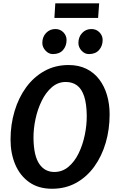

<svg xmlns="http://www.w3.org/2000/svg" viewBox="-20 -1156 716 1184"><path d="M301 8Q217.5 8 160.5 -32.2Q103.5 -72.5 74.2 -141.2Q45 -210 45 -295Q45 -387.5 69.8 -470.5Q94.5 -553.5 141.2 -617.5Q188 -681.5 254.2 -718.2Q320.5 -755 403 -755Q465.5 -755 513 -731.5Q560.5 -708 592.2 -666Q624 -624 640 -569Q656 -514 656 -450.5Q656 -358 631.8 -275.2Q607.5 -192.5 561.5 -128.8Q515.5 -65 449.8 -28.5Q384 8 301 8ZM315 -95.5Q364 -95.5 401.8 -127Q439.5 -158.5 464.8 -210.2Q490 -262 502.8 -323.5Q515.5 -385 515 -444Q514 -516.5 499 -562Q484 -607.5 455.5 -629Q427 -650.5 385.5 -650.5Q337.5 -650.5 300.2 -618.5Q263 -586.5 237.5 -534.8Q212 -483 199 -422.2Q186 -361.5 186.5 -303.5Q188 -195.5 222 -145.5Q256 -95.5 315 -95.5ZM306 -822.5Q280.5 -822.5 260.8 -843.8Q241 -865 241 -891Q241 -928.5 264.2 -952.8Q287.5 -977 321.5 -977Q351 -977 370.8 -956.8Q390.5 -936.5 390.5 -909.5Q390.5 -872.5 368.8 -847.5Q347 -822.5 306 -822.5ZM528 -822.5Q502.5 -822.5 483 -843.5Q463.5 -864.5 463.5 -891Q463.5 -928 486.5 -952.5Q509.5 -977 543.5 -977Q573.5 -977 593.2 -956.8Q613 -936.5 613 -909.5Q613 -873 591 -847.8Q569 -822.5 528 -822.5ZM315.5 -1045.5 321 -1135.5H591.5L585 -1045.5Z"/></svg>

Font: Merriweather Sans SemiBold
Style: Italic
Weight: 600
Italic angle: -7.5°
Designer: Eben Sorkin
Foundry: Eben Sorkin
Version: Version 2.001